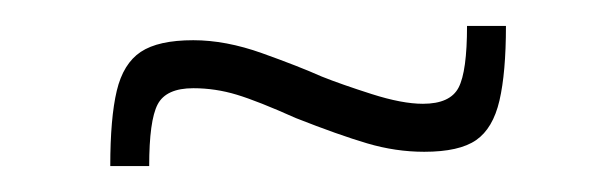

<svg xmlns="http://www.w3.org/2000/svg" viewBox="-20 -376 475 148"><path d="M65 -248Q65 -285 70 -306Q75 -327 88.5 -336Q102 -345 129 -345Q154 -345 182 -335Q210 -325 228 -317Q243 -311 266.5 -303.5Q290 -296 306 -296Q327 -296 333.5 -308.5Q340 -321 340 -356H370Q370 -320 365 -298.5Q360 -277 347 -268Q334 -259 307 -259Q285 -259 263 -265.5Q241 -272 208 -285Q179 -298 162.5 -303Q146 -308 129 -308Q108 -308 101.5 -295.5Q95 -283 95 -248Z"/></svg>

Font: Saira Condensed ExtraLight
Style: Regular
Weight: 250
Width: 3
Designer: Hector Gatti with collaboration of the Omnibus-Type team
Foundry: Omnibus-Type
Version: Version 1.101